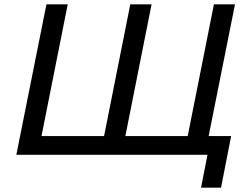

<svg xmlns="http://www.w3.org/2000/svg" viewBox="-20 -720 1157 893"><path d="M464 -87 586 -700H685L563 -87H853L975 -700H1073L933 0H56L196 -700H295L173 -87ZM915 153 945 0H833L852 -87H1055L1008 153Z"/></svg>

Font: Montserrat Medium
Style: Italic
Weight: 500
Italic angle: -11.3°
Designer: Julieta Ulanovsky
Foundry: Julieta Ulanovsky
Version: Version 9.000; ttfautohint (v1.8.4.7-5d5b)